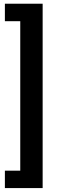

<svg xmlns="http://www.w3.org/2000/svg" viewBox="-20 -839 314 1018"><path d="M5.9 -819.3H206.1V158.2H5.9V65.9H87.4V-726.6H5.9Z"/></svg>

Font: Shabnam Medium FD
Style: Medium-FD
Weight: 500
Foundry: DejaVu fonts team - Redesigned by Saber Rastikerdar - Based on Vazir font
Version: Version 5.0.0